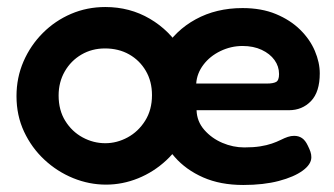

<svg xmlns="http://www.w3.org/2000/svg" viewBox="-20 -510 951 547"><path d="M282 16Q234 16 188.5 -2.5Q143 -21 106.5 -55Q70 -89 48.5 -135Q27 -181 27 -236Q27 -289 47 -335Q67 -381 102 -416Q137 -451 182.5 -470.5Q228 -490 280 -490Q350 -490 407 -456.5Q464 -423 498 -366Q532 -309 532 -237Q532 -180 511 -133.5Q490 -87 454 -53.5Q418 -20 373.5 -2Q329 16 282 16ZM280 -102Q313 -102 343.5 -118.5Q374 -135 393.5 -166Q413 -197 413 -239Q413 -278 395.5 -308Q378 -338 348 -355Q318 -372 279 -372Q242 -372 212 -354.5Q182 -337 164.5 -306.5Q147 -276 147 -238Q147 -196 166 -165.5Q185 -135 215.5 -118.5Q246 -102 280 -102ZM673 17Q608 17 559 -4.5Q510 -26 478 -62.5Q446 -99 429.5 -144.5Q413 -190 413 -239Q413 -311 446 -367Q479 -423 537.5 -455Q596 -487 671 -487Q725 -487 766 -470Q807 -453 835 -425.5Q863 -398 877 -365Q891 -332 891 -301Q891 -248 866 -222Q841 -196 803 -196H540Q541 -164 562 -140Q583 -116 613.5 -103Q644 -90 676 -90Q702 -90 721 -93Q740 -96 754.5 -101Q769 -106 780 -111.5Q791 -117 800 -120Q809 -123 818 -123Q831 -123 840.5 -116.5Q850 -110 857 -95Q862 -85 864.5 -77.5Q867 -70 867 -62Q867 -42 842.5 -24Q818 -6 774.5 5.5Q731 17 673 17ZM539 -272H741Q758 -272 766.5 -276.5Q775 -281 775 -299Q775 -321 762 -339Q749 -357 725.5 -368Q702 -379 671 -379Q638 -379 608 -364.5Q578 -350 559.5 -325.5Q541 -301 539 -272Z"/></svg>

Font: Fredoka Medium
Style: Regular
Weight: 500
Designer: Ben Nathan
Foundry: Milena B. Brandão, Ben Nathan
Version: Version 2.001